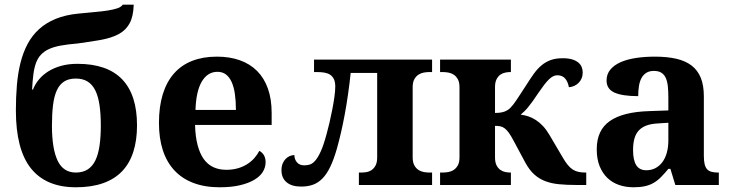

<svg xmlns="http://www.w3.org/2000/svg" viewBox="-20 -791 3126 821"><path d="M47.9 -318.8Q47.9 -375.5 52.2 -426.8Q56.6 -478 67.6 -522.2Q78.6 -566.4 97.9 -602.8Q117.2 -639.2 147 -666.3Q176.8 -693.4 218.3 -710.4Q259.8 -727.5 315.9 -732.9Q353 -736.8 384.8 -739.5Q416.5 -742.2 441.2 -746.1Q465.8 -750 482.2 -755.6Q498.5 -761.2 504.9 -771H551.8Q550.3 -720.7 534.2 -691.2Q518.1 -661.6 487.8 -645.3Q457.5 -628.9 413.3 -620.8Q369.1 -612.8 311 -605Q270 -601.6 240.2 -596.2Q210.4 -590.8 189.7 -581.3Q168.9 -571.8 155.5 -557.6Q142.1 -543.5 134.3 -522.7Q126.5 -502 122.8 -473.6Q119.1 -445.3 117.2 -408.2H121.1Q129.9 -431.2 146.5 -451.2Q163.1 -471.2 187 -486.1Q210.9 -501 241.9 -509.5Q272.9 -518.1 311 -518.1Q438.5 -518.1 502.2 -451.9Q565.9 -385.7 565.9 -254.9Q565.9 -190.9 550 -141.6Q534.2 -92.3 502 -58.6Q469.7 -24.9 420.4 -7.6Q371.1 9.8 304.2 9.8Q177.2 9.8 112.5 -70.8Q47.9 -151.4 47.9 -318.8ZM411.1 -253.9Q411.1 -303.7 405.5 -341.6Q399.9 -379.4 387.5 -404.5Q375 -429.7 354.5 -442.4Q334 -455.1 304.2 -455.1Q273.9 -455.1 254.2 -442.4Q234.4 -429.7 222.9 -404.5Q211.4 -379.4 206.8 -341.6Q202.1 -303.7 202.1 -253.9Q202.1 -155.3 226.3 -104.2Q250.5 -53.2 304.2 -53.2Q334 -53.2 354.5 -66.2Q375 -79.1 387.5 -104.5Q399.9 -129.9 405.5 -167.5Q411.1 -205.1 411.1 -253.9Z M909.7 -483.9Q867.7 -483.9 843 -442.4Q818.4 -400.9 815.9 -320.8H988.8Q988.8 -358.9 984.4 -389.2Q980 -419.4 970.5 -440.4Q960.9 -461.4 946 -472.7Q931.2 -483.9 909.7 -483.9ZM918.9 9.8Q855.5 9.8 806.9 -8.8Q758.3 -27.3 725.6 -62.5Q692.9 -97.7 676.3 -148.7Q659.7 -199.7 659.7 -265.1Q659.7 -335.4 676.3 -388.7Q692.9 -441.9 724.6 -477.5Q756.3 -513.2 802.5 -531Q848.6 -548.8 907.7 -548.8Q961.9 -548.8 1005.4 -533.4Q1048.8 -518.1 1079.1 -487.8Q1109.4 -457.5 1125.5 -412.6Q1141.6 -367.7 1141.6 -308.1V-256.8H814Q815.4 -206.5 825 -170.4Q834.5 -134.3 851.3 -110.8Q868.2 -87.4 892.3 -76.2Q916.5 -64.9 947.8 -64.9Q973.6 -64.9 995.6 -71Q1017.6 -77.1 1035.4 -88.1Q1053.2 -99.1 1066.7 -114Q1080.1 -128.9 1088.9 -146Q1115.7 -131.3 1115.7 -97.2Q1115.7 -75.7 1104 -56.4Q1092.3 -37.1 1067.9 -22.5Q1043.5 -7.8 1006.6 1Q969.7 9.8 918.9 9.8Z M1413.6 -420.9Q1413.6 -440.9 1407.5 -453.1Q1401.4 -465.3 1390.9 -471.9Q1380.4 -478.5 1366.2 -480.7Q1352.1 -482.9 1335.4 -482.9H1322.8V-536.1H1827.6V-482.9H1815.4Q1804.7 -482.9 1792.2 -480.7Q1779.8 -478.5 1769.3 -471.7Q1758.8 -464.8 1751.7 -452.1Q1744.6 -439.5 1744.6 -418V-118.2Q1744.6 -96.7 1751.7 -84Q1758.8 -71.3 1769.3 -64.5Q1779.8 -57.6 1792.2 -55.4Q1804.7 -53.2 1815.4 -53.2H1827.6V0H1514.6V-53.2H1526.4Q1536.6 -53.2 1548.3 -55.4Q1560.1 -57.6 1569.8 -64.5Q1579.6 -71.3 1586.2 -84Q1592.8 -96.7 1592.8 -118.2V-479H1479.5Q1469.7 -386.2 1454.6 -304.2Q1439.5 -222.2 1420.4 -154.8Q1407.2 -108.9 1392.3 -77.9Q1377.4 -46.9 1359.1 -28.1Q1340.8 -9.3 1318.4 -1.2Q1295.9 6.8 1267.6 6.8Q1227.5 6.8 1205.6 -11.5Q1183.6 -29.8 1183.6 -63Q1183.6 -79.6 1188.7 -91.8Q1193.8 -104 1201.9 -112.1Q1210 -120.1 1219.7 -124Q1229.5 -127.9 1238.8 -127.9Q1238.8 -109.9 1249.8 -96.9Q1260.7 -84 1280.8 -84Q1292.5 -84 1304 -87.2Q1315.4 -90.3 1327.4 -103.5Q1339.4 -116.7 1351.6 -143.6Q1363.8 -170.4 1376.5 -217.8Q1382.3 -238.3 1388.7 -265.6Q1395 -293 1400.6 -321.3Q1406.2 -349.6 1409.9 -376Q1413.6 -402.3 1413.6 -420.9Z M1861.8 -53.2H1873.5Q1884.8 -53.2 1897.2 -55.4Q1909.7 -57.6 1920.2 -64.5Q1930.7 -71.3 1937.7 -84Q1944.8 -96.7 1944.8 -118.2V-418Q1944.8 -439.5 1937.7 -452.1Q1930.7 -464.8 1920.2 -471.7Q1909.7 -478.5 1897.2 -480.7Q1884.8 -482.9 1873.5 -482.9H1861.8V-536.1H2164.6V-482.9H2162.6Q2152.3 -482.9 2140.9 -480.7Q2129.4 -478.5 2119.6 -471.7Q2109.9 -464.8 2103.3 -452.1Q2096.7 -439.5 2096.7 -418V-308.1Q2121.1 -308.1 2136.2 -313.5Q2151.4 -318.8 2162.6 -330.1Q2174.8 -342.3 2190.4 -366Q2206.1 -389.6 2231 -428.2Q2247.6 -454.6 2262.7 -475.6Q2277.8 -496.6 2295.2 -511.2Q2312.5 -525.9 2334.2 -533.9Q2356 -542 2385.7 -542Q2410.6 -542 2427 -536.9Q2443.4 -531.7 2453.4 -523.2Q2463.4 -514.6 2467.5 -503.7Q2471.7 -492.7 2471.7 -481Q2471.7 -467.3 2467 -456.1Q2462.4 -444.8 2454.3 -436.8Q2446.3 -428.7 2435.5 -423.8Q2424.8 -418.9 2412.6 -418Q2408.7 -440.9 2396.7 -455.1Q2384.8 -469.2 2362.8 -469.2Q2354 -469.2 2345.2 -464.8Q2336.4 -460.4 2326.9 -451.2Q2317.4 -441.9 2306.4 -427.5Q2295.4 -413.1 2281.7 -393.1Q2269 -374 2258.8 -359.6Q2248.5 -345.2 2239.7 -334.5Q2231 -323.7 2222.9 -315.7Q2214.8 -307.6 2206.5 -300.8Q2222.7 -298.8 2239 -293.5Q2255.4 -288.1 2271.2 -277.8Q2287.1 -267.6 2301.8 -252Q2316.4 -236.3 2329.6 -213.9L2384.8 -120.1Q2396.5 -99.6 2407.2 -86.4Q2418 -73.2 2429.4 -65.9Q2440.9 -58.6 2454.1 -55.9Q2467.3 -53.2 2483.9 -53.2H2486.8V0H2444.8Q2403.8 0 2370.8 -3.2Q2337.9 -6.3 2311.5 -16.4Q2285.2 -26.4 2264.4 -45.2Q2243.7 -64 2226.6 -95.2L2175.8 -189.9Q2165 -210.4 2156.2 -222.7Q2147.5 -234.9 2138.7 -241.7Q2129.9 -248.5 2120.1 -250.7Q2110.4 -252.9 2096.7 -252.9V-118.2Q2096.7 -96.7 2103.3 -84Q2109.9 -71.3 2119.6 -64.5Q2129.4 -57.6 2140.9 -55.4Q2152.3 -53.2 2162.6 -53.2H2164.6V0H1861.8Z M2687 -148.9Q2687 -106 2700.7 -84.5Q2714.4 -63 2743.7 -63Q2765.1 -63 2782.5 -72Q2799.8 -81.1 2812.3 -97.7Q2824.7 -114.3 2831.3 -137.9Q2837.9 -161.6 2837.9 -190.9V-266.1L2793 -263.2Q2763.2 -261.7 2742.7 -253.7Q2722.2 -245.6 2710 -231.4Q2697.8 -217.3 2692.4 -196.8Q2687 -176.3 2687 -148.9ZM2775.9 -487.8Q2756.8 -487.8 2743.9 -479.7Q2731 -471.7 2723.1 -457.3Q2715.3 -442.9 2712.2 -423.1Q2709 -403.3 2709 -379.9Q2641.6 -379.9 2607.7 -395Q2573.7 -410.2 2573.7 -446.8Q2573.7 -474.1 2590.1 -493.7Q2606.4 -513.2 2634.5 -525.4Q2662.6 -537.6 2700 -543.2Q2737.3 -548.8 2779.8 -548.8Q2832.5 -548.8 2871.8 -539.8Q2911.1 -530.8 2937.3 -510.7Q2963.4 -490.7 2976.6 -458.3Q2989.7 -425.8 2989.7 -378.9V-124Q2989.7 -103.5 2992.9 -89.8Q2996.1 -76.2 3002.9 -68.1Q3009.8 -60.1 3021.5 -56.6Q3033.2 -53.2 3049.8 -53.2H3053.7V0H2867.7L2846.7 -68.8H2837.9Q2821.3 -48.8 2806.6 -33.9Q2792 -19 2775.4 -9.3Q2758.8 0.5 2738 5.1Q2717.3 9.8 2689 9.8Q2655.8 9.8 2627.2 0Q2598.6 -9.8 2577.4 -30Q2556.2 -50.3 2543.9 -80.8Q2531.7 -111.3 2531.7 -152.8Q2531.7 -234.4 2587.6 -273.4Q2643.6 -312.5 2755.9 -315.9L2837.9 -318.8V-374Q2837.9 -398.9 2835.9 -419.9Q2834 -440.9 2827.6 -456.1Q2821.3 -471.2 2808.8 -479.5Q2796.4 -487.8 2775.9 -487.8Z"/></svg>

Font: Droids
Style: b
Weight: 700
Foundry: Ascender Corporation
Version: Version 1.00 build 113